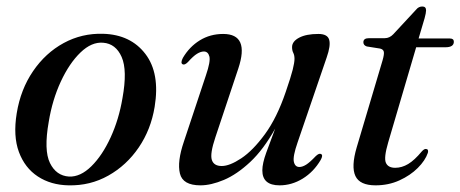

<svg xmlns="http://www.w3.org/2000/svg" viewBox="-20 -561 1417 591"><path d="M297.5 -457Q382 -454.5 427.5 -395Q473 -335.5 456 -232Q444.5 -162 407 -107Q369.5 -52 313.5 -20.5Q257.5 11 191 9.5Q136.5 8.5 96.5 -17.8Q56.5 -44 38.2 -93.2Q20 -142.5 31.5 -212.5Q43.5 -286 81.8 -342Q120 -398 176 -428.5Q232 -459 297.5 -457ZM192.5 -17.5Q227.5 -16 261.2 -49.2Q295 -82.5 320.5 -138Q346 -193.5 357 -259Q372.5 -344.5 354.5 -385.5Q336.5 -426.5 297.5 -429.5Q262 -432.5 227.8 -399.5Q193.5 -366.5 167.2 -310Q141 -253.5 130 -186Q114.5 -98.5 133.8 -59.2Q153 -20 192.5 -17.5Z M968 -87Q975.5 -83.5 967 -68.5Q945.5 -32 911.8 -11.2Q878 9.5 840.5 9.5Q787.5 9.5 787.5 -36.5Q787.5 -58 799.5 -91Q811.5 -124 827 -165Q791 -100.5 750 -62.2Q709 -24 669.2 -7.2Q629.5 9.5 597 9.5Q542.5 9.5 533.8 -27Q525 -63.5 546 -125L614 -329.5Q628.5 -372 624.5 -387.2Q620.5 -402.5 607.5 -402.5Q598 -402.5 586.5 -395.5Q575 -388.5 558.5 -370Q548.5 -360 542.5 -363Q534.5 -366.5 543 -383Q563 -417 595 -436.8Q627 -456.5 667 -456.5Q749 -456.5 713.5 -350L643 -138.5Q626 -88 632 -69Q638 -50 662.5 -50Q687 -50 722.8 -73.8Q758.5 -97.5 795.5 -148Q832.5 -198.5 859.5 -278Q875.5 -324.5 881 -346.5Q886.5 -368.5 886.5 -380Q886.5 -391 882.8 -398.2Q879 -405.5 879 -416Q879 -433.5 900.8 -445Q922.5 -456.5 960 -456.5Q988 -456.5 993.2 -438.8Q998.5 -421 985.5 -384L896 -122.5Q881 -79.5 884.5 -63.2Q888 -47 901.5 -47Q911 -47 922.5 -54.2Q934 -61.5 952 -80.5Q962 -90 968 -87Z M1150 -411.5 1109 -418Q1098.5 -421.5 1098.5 -431Q1098.5 -443.5 1116 -443.5H1164.5Q1179 -443.5 1190.5 -455.5L1261 -531.5Q1268.5 -541 1280 -541Q1291.5 -541 1291.5 -529Q1291.5 -521.5 1287 -505L1268.5 -442.5H1365Q1377 -442.5 1377 -432.5Q1377 -415.5 1351 -415.5H1261L1175 -123Q1161 -75.5 1167.8 -60Q1174.5 -44.5 1196.5 -44.5Q1217 -44.5 1236.5 -56.2Q1256 -68 1278 -94.5Q1285.5 -103 1291 -102.5Q1300 -102 1297 -90.5Q1289 -67 1266 -44Q1243 -21 1209.5 -5.8Q1176 9.5 1136 9.5Q1087.5 9.5 1074 -19.2Q1060.5 -48 1078 -107.5L1157.5 -375Q1163 -394 1161.5 -401.5Q1160 -409 1150 -411.5Z"/></svg>

Font: Fraunces 72pt
Style: Italic
Weight: 400
Italic angle: -16°
Version: Version 1.000;[b76b70a41]